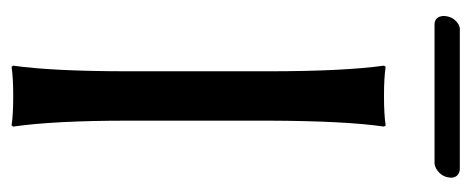

<svg xmlns="http://www.w3.org/2000/svg" viewBox="-263 -554 820 334"><g transform="rotate(90 147.0 -387.0)"><path d="M265.1 -732.9H21Q8.8 -734.4 7.8 -748Q7.8 -765.1 22 -774.4Q26.4 -776.9 29.8 -776.9H274.9Q287.6 -775.4 289.1 -763.2Q289.1 -745.1 273.4 -735.8Q269 -733.4 265.1 -732.9ZM104 -444.8Q104 -573.7 94.2 -645L96.2 -647.9Q114.3 -645 147 -645Q179.7 -645 198.2 -647.9L200.2 -645Q190.4 -578.1 189.9 -444.8V-200.2Q189.9 -71.3 200.2 0L198.2 2.9Q180.2 0 147 0Q114.3 0 96.2 2.9L94.2 0Q104 -68.4 104 -200.2Z"/></g></svg>

Font: Linux Biolinum Capitals O
Style: Small Caps
Weight: 400
Designer: Philipp H. Poll
Foundry: Philipp H. Poll
Version: Version 1.0.4